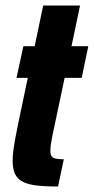

<svg xmlns="http://www.w3.org/2000/svg" viewBox="-20 -678 341 698"><path d="M191 0Q143 0 111 -4Q79 -8 60.5 -18.5Q42 -29 34 -47Q26 -65 26 -94Q26 -110 28.5 -130Q31 -150 35.5 -174.5Q40 -199 46 -228L81 -395H40L65 -510H106L137 -658H271L240 -510H301L277 -395H215L171 -187Q169 -175 167 -165Q165 -155 164 -146.5Q163 -138 163 -130Q163 -116 168 -109.5Q173 -103 184 -101Q195 -99 212 -99Z"/></svg>

Font: Saira ExtraCondensed Black
Style: Italic
Weight: 900
Width: 2
Italic angle: -12°
Designer: Hector Gatti with collaboration of the Omnibus-Type team
Foundry: Omnibus-Type
Version: Version 1.101